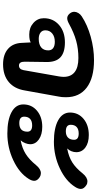

<svg xmlns="http://www.w3.org/2000/svg" viewBox="290 -914 634 1254"><g transform="rotate(90 607.0 -287.0)"><path d="M260 -113 257 -171Q243 -161 205 -161Q160 -161 129.5 -188.5Q99 -216 99 -256Q99 -317 143 -355.5Q187 -394 257 -394Q323 -394 354.5 -364.5Q386 -335 385 -273L383 -131Q383 -94 408 -94Q432 -94 438 -123L479 -355Q482 -372 482 -386Q482 -433 451 -457.5Q420 -482 359 -482Q299 -482 246.5 -467.5Q194 -453 134 -420Q114 -409 99 -409Q83 -409 70 -423.5Q57 -438 57 -455Q57 -468 65 -481.5Q73 -495 87 -504Q143 -541 220 -562.5Q297 -584 373 -584Q489 -584 552 -536.5Q615 -489 615 -401Q615 -371 611 -355L571 -133Q560 -64 515.5 -27Q471 10 400 10Q336 10 299 -22.5Q262 -55 260 -113ZM309 -285Q309 -306 294.5 -317Q280 -328 253 -328Q219 -328 198.5 -311Q178 -294 178 -266Q178 -246 193 -234.5Q208 -223 234 -223Q270 -223 289.5 -239Q309 -255 309 -285Z M715 -427Q715 -481 756 -515.5Q797 -550 862 -550Q913 -550 943.5 -527.5Q974 -505 974 -468Q974 -452 967.5 -436Q961 -420 951 -411V-409Q1004 -419 1040.5 -442Q1077 -465 1112 -509Q1138 -541 1165 -541Q1179 -541 1189 -534Q1214 -518 1214 -498Q1214 -481 1201 -461Q1163 -400 1080.5 -361Q998 -322 906 -322Q816 -322 765.5 -350Q715 -378 715 -427ZM893 -454Q893 -484 852 -484Q824 -484 809.5 -470.5Q795 -457 795 -432Q795 -400 838 -400Q864 -400 878.5 -414Q893 -428 893 -454ZM662 -122Q662 -177 703 -211.5Q744 -246 808 -246Q859 -246 890.5 -224Q922 -202 922 -167Q922 -153 915 -135Q908 -117 898 -107V-105Q949 -115 985.5 -138Q1022 -161 1058 -205Q1084 -237 1111 -237Q1125 -237 1136 -230Q1161 -214 1161 -194Q1161 -177 1148 -157Q1110 -96 1027 -57Q944 -18 852 -18Q763 -18 712.5 -45.5Q662 -73 662 -122ZM840 -149Q840 -180 799 -180Q771 -180 756.5 -166.5Q742 -153 742 -128Q742 -96 784 -96Q840 -96 840 -149Z"/></g></svg>

Font: Kodchasan
Style: Bold Italic
Weight: 700
Italic angle: -10°
Version: Version 1.000; ttfautohint (v1.6)